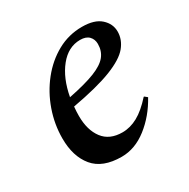

<svg xmlns="http://www.w3.org/2000/svg" viewBox="-116 -568 673 684"><g transform="rotate(-30 221.0 -226.0)"><path d="M197 10Q119 10 82.5 -34Q46 -78 46 -152Q46 -210 65.5 -265.5Q85 -321 120.5 -365.5Q156 -410 203 -436Q250 -462 305 -462Q356 -462 381.5 -439Q407 -416 407 -384Q407 -351 384 -323Q361 -295 302.5 -272Q244 -249 139 -230Q137 -211 137 -192Q137 -134 163.5 -99Q190 -64 243 -64Q275 -64 306 -81Q337 -98 371 -136H373L384 -127Q351 -67 301.5 -28.5Q252 10 197 10ZM276 -425Q227 -425 191.5 -381Q156 -337 143 -266Q213 -280 252 -295.5Q291 -311 307.5 -331.5Q324 -352 324 -381Q324 -400 312 -412.5Q300 -425 276 -425Z"/></g></svg>

Font: Spectral Medium
Style: Italic
Weight: 500
Italic angle: -10°
Designer: Jean-Baptiste Levee
Foundry: Production Type
Version: Version 2.001